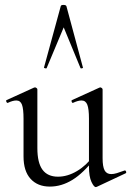

<svg xmlns="http://www.w3.org/2000/svg" viewBox="-20 -750 533 780"><path d="M182.4 8Q133 8 104.3 -23.4Q75.6 -54.8 75.6 -114.6V-268Q75.6 -307.4 69.3 -324.6Q63 -341.8 46.2 -341.8Q32 -341.8 12.4 -332.4Q8.4 -330.6 5.9 -336.6Q3.4 -342.6 7.2 -343.6L118 -394Q120.2 -395 122.2 -395Q124.8 -395 128.3 -392.5Q131.8 -390 131.8 -386.8V-148.2Q131.8 -88.6 152.7 -60.4Q173.6 -32.2 215.6 -32.2Q254.2 -32.2 292.8 -55.1Q331.4 -78 359.6 -117.4L364.8 -106.2Q318.8 -46.8 274.4 -19.4Q230 8 182.4 8ZM396.8 -386.8V-107.2Q396.8 -73.2 404.9 -58Q413 -42.8 432 -42.8Q442.2 -42.8 454.7 -46.6Q467.2 -50.4 485 -57Q489.8 -59 492 -53.5Q494.2 -48 490.4 -46L373.2 9Q371.2 10 369 10Q361.4 10 351.4 -11.4Q341.4 -32.8 341.4 -73.2V-268Q341.4 -307.4 334.7 -324.6Q328 -341.8 311.2 -341.8Q297 -341.8 277.2 -332.4Q273.4 -330.6 271.3 -336.6Q269.2 -342.6 273 -343.6L383.8 -394Q385.8 -395 387.2 -395Q389.8 -395 393.3 -392.5Q396.8 -390 396.8 -386.8ZM316.8 -476Q318.8 -474 313.4 -472.5Q308 -471 306.8 -474L238.8 -638.8L169.8 -474Q168.8 -471 163.3 -472.5Q157.8 -474 158.8 -476L226.8 -725Q227.8 -730 237.8 -730Q247.8 -730 249.8 -725Z"/></svg>

Font: Cormorant Light
Style: Regular
Weight: 300
Designer: Christian Thalmann (Catharsis Fonts)
Foundry: Catharsis Fonts
Version: Version 4.000